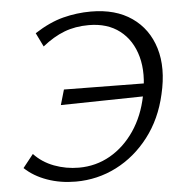

<svg xmlns="http://www.w3.org/2000/svg" viewBox="-50 -715 735 773"><g transform="rotate(-5 317.5 -328.5)"><path d="M225.9 9.4Q163.8 9.4 110.5 -9.6Q57.1 -28.5 20.5 -63.2L62.8 -116.5Q95.7 -81.3 143.5 -63.3Q191.3 -45.4 243.1 -45.4Q312 -45.4 369.8 -78.4Q427.6 -111.5 468.2 -171.2Q508.7 -230.9 524.8 -310.4Q543.9 -400.2 525.4 -468.5Q506.8 -536.7 457.1 -575.2Q407.4 -613.7 331.7 -613.7Q277.3 -613.7 232.9 -596.7Q188.5 -579.7 144 -543.9L116.7 -599.8Q177.4 -638.9 232.6 -653.1Q287.9 -667.4 345.4 -667.4Q444.8 -667.4 510.3 -621.9Q575.8 -576.5 600.2 -496.1Q624.6 -415.8 599.6 -310.5Q577.5 -212.5 522.1 -140.5Q466.7 -68.5 390.1 -29.5Q313.5 9.4 225.9 9.4ZM192.3 -302.8 210.1 -364.1 545.8 -360.3 531.3 -308.8Z"/></g></svg>

Font: Ysabeau
Style: Bold Italic
Weight: 700
Italic angle: -12°
Designer: Christian Thalmann (Catharsis Fonts)
Version: Version 2.002